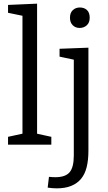

<svg xmlns="http://www.w3.org/2000/svg" viewBox="-20 -792 593 1051"><path d="M183 -51 174 -62 261 -43V0H24V-43L111 -62L103 -51V-713L111 -704L24 -722V-765L183 -772ZM291 239Q279 239 267 238Q255 237 241 235L248 176Q258 177 267 177.5Q276 178 283 178Q338 178 361 151Q384 124 384 59V-476L395 -463L306 -482V-525L464 -531V33Q464 84 454.5 122.5Q445 161 424 186.5Q403 212 370 225.5Q337 239 291 239ZM416 -639Q393 -639 378 -654Q363 -669 363 -695Q363 -722 378.5 -736.5Q394 -751 417 -751Q441 -751 456 -737Q471 -723 471 -695Q471 -668 455 -653.5Q439 -639 416 -639Z"/></svg>

Font: Pack4
Style: Regular
Weight: 400
Version: Version 2.002